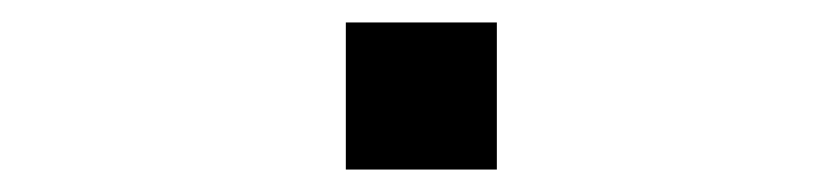

<svg xmlns="http://www.w3.org/2000/svg" viewBox="-20 -151 740 171"><path d="M288 -131H422.5V0H288Z"/></svg>

Font: Trispace SemiExpanded Medium
Style: Regular
Weight: 500
Width: 6
Designer: Tyler Finck
Foundry: Etcetera Type Company
Version: Version 1.210; ttfautohint (v1.8.3)